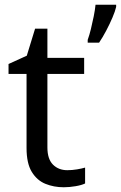

<svg xmlns="http://www.w3.org/2000/svg" viewBox="-20 -780 510 810"><path d="M264 -62Q284 -62 305 -65.5Q326 -69 339 -73V-6Q325 1 299 5.5Q273 10 249 10Q207 10 171.5 -4.5Q136 -19 114 -55Q92 -91 92 -156V-468H16V-510L93 -545L128 -659H180V-536H335V-468H180V-158Q180 -109 203.5 -85.5Q227 -62 264 -62ZM470 -751Q466 -733 454.5 -706Q443 -679 428 -650.5Q413 -622 398 -600H350V-612Q357 -631 363.5 -657.5Q370 -684 375.5 -711.5Q381 -739 383 -760H470Z"/></svg>

Font: Noto Sans Old North Arabian
Style: Regular
Weight: 400
Designer: Monotype Design Team
Foundry: Monotype Imaging Inc.
Version: Version 2.001; ttfautohint (v1.8.4.7-5d5b)